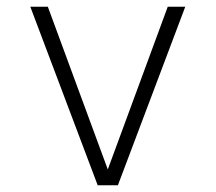

<svg xmlns="http://www.w3.org/2000/svg" viewBox="-20 -550 640 570"><path d="M270 0 70 -530H122L300 -47L478 -530H530L330 0Z"/></svg>

Font: Geist Mono ExtraLight
Style: Regular
Weight: 200
Monospace: yes
Designer: Basement.studio, Andrés Briganti, Mateo Zaragoza
Foundry: Basement.studio, Vercel, Andrés Briganti, Guido Ferreyra, Mateo Zaragoza
Version: Version 1.500; ttfautohint (v1.8.4.7-5d5b)